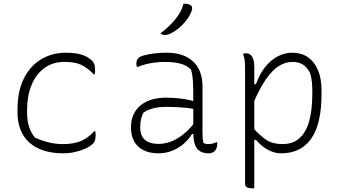

<svg xmlns="http://www.w3.org/2000/svg" viewBox="-20 -822 1840 1042"><path d="M338 -536Q370 -536 396.5 -531.5Q423 -527 444 -517Q465 -507 480 -492Q490 -482 493 -469Q496 -456 496 -439Q496 -431 495.5 -426.5Q495 -422 494 -419H488Q456 -453 422.5 -469.5Q389 -486 330 -486Q266 -486 220.5 -452.5Q175 -419 151 -360Q127 -301 127 -226V-210Q127 -169 137.5 -135Q148 -101 170 -75Q208 -58 245.5 -49Q283 -40 321 -40Q360 -40 390.5 -47.5Q421 -55 446 -71Q471 -87 491 -110H497Q498 -107 498.5 -102.5Q499 -98 499 -90Q499 -77 496.5 -64.5Q494 -52 483 -41Q470 -28 445.5 -16.5Q421 -5 389.5 2.5Q358 10 322 10Q262 10 215.5 -5.5Q169 -21 138 -49.5Q107 -78 91 -119Q75 -160 75 -211V-226Q75 -328 110 -397Q145 -466 204.5 -501Q264 -536 338 -536Z M1079 -352Q1079 -321 1079 -289.5Q1079 -258 1079 -226.5Q1079 -195 1079 -163.5Q1079 -132 1079 -100Q1079 -84 1080 -72Q1081 -60 1084 -46Q1090 -43 1096.5 -41.5Q1103 -40 1110 -40Q1123 -40 1134 -43Q1145 -46 1153 -50H1159Q1159 -49 1159 -47Q1159 -45 1159 -43Q1159 -29 1155.5 -19Q1152 -9 1146 -3Q1140 3 1132 6.5Q1124 10 1112 10Q1091 10 1075 3.5Q1059 -3 1049 -16.5Q1039 -30 1034 -51Q1029 -72 1029 -100Q1029 -138 1029 -181Q1029 -224 1029 -252Q1029 -306 1028.5 -340.5Q1028 -375 1025.5 -399Q1023 -423 1017 -443Q1004 -458 984 -467.5Q964 -477 937.5 -481.5Q911 -486 876 -486Q848 -486 820.5 -482.5Q793 -479 769.5 -473Q746 -467 729 -459H723Q722 -463 721 -467Q720 -471 720 -475Q720 -486 722.5 -493.5Q725 -501 731 -507Q740 -516 765 -522.5Q790 -529 822 -532.5Q854 -536 884 -536Q932 -536 968 -523.5Q1004 -511 1029 -487.5Q1054 -464 1066.5 -430Q1079 -396 1079 -352ZM741 -130Q741 -85 766.5 -63Q792 -41 841 -41Q874 -41 908.5 -54Q943 -67 978.5 -96Q1014 -125 1048 -172V-95H1022Q1006 -68 979.5 -44Q953 -20 917.5 -5Q882 10 839 10Q793 10 759.5 -6.5Q726 -23 708.5 -54Q691 -85 691 -129V-134Q691 -170 704 -199Q717 -228 741.5 -249Q766 -270 801.5 -281Q837 -292 882 -292Q919 -292 953.5 -288Q988 -284 1012.5 -278Q1037 -272 1045 -267Q1051 -264 1053 -258Q1055 -252 1055 -244.5Q1055 -237 1054 -226Q1026 -233 998 -236Q970 -239 942 -240.5Q914 -242 885 -242Q839 -242 808.5 -233.5Q778 -225 758 -210Q751 -196 746 -177.5Q741 -159 741 -133ZM976 -802Q987 -802 994.5 -801Q1002 -800 1010 -796Q1020 -792 1022 -783Q1024 -774 1021 -766Q1014 -744 998 -721Q982 -698 961 -678.5Q940 -659 915 -645Q904 -638 893 -635Q882 -632 874 -632Q869 -632 862.5 -634Q856 -636 851 -641Q884 -666 909 -692Q934 -718 951.5 -745.5Q969 -773 976 -802Z M1299 -530Q1302 -531 1304.5 -531.5Q1307 -532 1310 -532.5Q1313 -533 1315 -533Q1329 -533 1339 -525Q1349 -517 1354.5 -500.5Q1360 -484 1360 -460Q1360 -374 1360 -292.5Q1360 -211 1360 -130Q1360 -49 1360 32.5Q1360 114 1360 200Q1359 200 1357 200Q1355 200 1353.5 200Q1352 200 1350 200Q1339 200 1330 198Q1321 196 1315.5 191Q1310 186 1310 177Q1310 97 1310 20Q1310 -57 1310 -133Q1310 -209 1310 -286Q1310 -363 1310 -443Q1310 -478 1308 -494Q1306 -510 1299 -530ZM1566 -536Q1616 -536 1651.5 -511Q1687 -486 1706 -440.5Q1725 -395 1725 -331V-314Q1725 -230 1710.5 -168.5Q1696 -107 1667.5 -67.5Q1639 -28 1598.5 -9Q1558 10 1507 10Q1477 10 1451 -1Q1425 -12 1404.5 -28.5Q1384 -45 1369 -63H1353V-128Q1393 -84 1426.5 -62Q1460 -40 1513 -40Q1568 -40 1604 -71Q1640 -102 1657.5 -163Q1675 -224 1675 -315V-324Q1675 -349 1673 -374Q1671 -399 1663 -425Q1647 -457 1624 -471.5Q1601 -486 1566 -486Q1530 -486 1494.5 -464.5Q1459 -443 1424 -393Q1389 -343 1353 -258V-365H1369Q1389 -421 1419.5 -459Q1450 -497 1488 -516.5Q1526 -536 1566 -536Z"/></svg>

Font: Recursive Monospace Casual Light
Style: Regular
Weight: 300
Version: Version 1.047